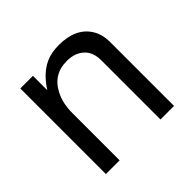

<svg xmlns="http://www.w3.org/2000/svg" viewBox="-137 -685 831 831"><g transform="rotate(-45 278.0 -269.5)"><path d="M69.8 -523.9H147V-436Q201.2 -521 276.9 -535.2Q296.9 -539.1 320.8 -539.1Q424.8 -539.1 466.8 -470.2Q485.8 -439 486.8 -396V0H403.8V-362.8Q403.8 -432.1 346.2 -457Q324.2 -465.8 295.9 -465.8Q211.9 -465.8 174.8 -389.2Q153.8 -347.2 153.8 -289.1V0H69.8Z"/></g></svg>

Font: SolaimanLipiNormal
Style: Normal
Weight: 400
Designer: Solaiman Karim
Version: Version 1.6.1 ; ttfautohint (v1.5.65-e2d9)